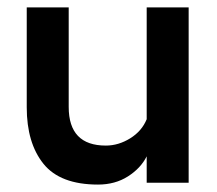

<svg xmlns="http://www.w3.org/2000/svg" viewBox="-20 -492 585 517"><path d="M488 -472V0H375V-71Q359 -39 324.5 -17Q290 5 244 5Q142 5 97 -51Q52 -107 52 -203V-472H165V-204Q165 -100 265 -100Q299 -100 330.5 -119.5Q362 -139 375 -171V-472Z"/></svg>

Font: Lil Grotesk Bold
Style: Regular
Weight: 700
Designer: Bastien Sozeau
Foundry: NBR — Bastien Sozeau
Version: Version 4.002; ttfautohint (v1.8.4.7-5d5b)